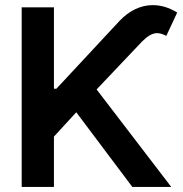

<svg xmlns="http://www.w3.org/2000/svg" viewBox="-20 -736 721 756"><path d="M65.4 -707H192.4V-386.7H202.1L451.2 -654.3Q480 -684.6 513.2 -700.2Q546.4 -715.8 581.1 -715.8Q630.9 -715.8 677.7 -686.5L634.8 -594.7Q614.7 -605.5 598.6 -605.5Q584.5 -605.5 570.1 -597.2Q555.7 -588.9 539.1 -572.3L360.4 -383.8L654.3 0H501L280.3 -293.9L192.4 -198.2V0H65.4Z"/></svg>

Font: Pretendard JP SemiBold
Style: Regular
Weight: 600
Designer: Base glyphs from Inter by Rasmus Andersson; Hangeul glyphs from Noto Sans CJK(Source Han Sans) by Jang Soo-young and Kan
Foundry: Kil Hyung-jin
Version: Version 1.309